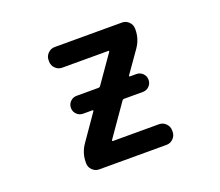

<svg xmlns="http://www.w3.org/2000/svg" viewBox="-121 -930 1242 1083"><g transform="rotate(-20 500.0 -388.0)"><path d="M323.2 -346.7Q300.8 -346.7 285.2 -362.3Q269.5 -377.9 269.5 -400.4Q269.5 -422.9 285.2 -438.5Q300.8 -454.1 323.2 -454.1H454.1Q461.9 -454.1 465.8 -460L581.1 -625Q582 -627 581.1 -628.9Q580.1 -630.9 577.1 -630.9H300.8Q277.3 -630.9 260.3 -647.9Q243.2 -665 243.2 -688.5V-697.3Q243.2 -720.7 260.3 -737.8Q277.3 -754.9 300.8 -754.9H705.1Q728.5 -754.9 745.6 -737.8Q762.7 -720.7 762.7 -697.3V-692.4Q762.7 -634.8 729.5 -587.9L639.6 -460Q638.7 -458 639.6 -456.1Q640.6 -454.1 643.6 -454.1H681.6Q704.1 -454.1 719.7 -438.5Q735.4 -422.9 735.4 -400.4Q735.4 -377.9 719.7 -362.3Q704.1 -346.7 681.6 -346.7H569.3Q561.5 -346.7 557.6 -340.8L424.8 -150.4Q423.8 -148.4 424.8 -146.5Q425.8 -144.5 428.7 -144.5H705.1Q728.5 -144.5 745.6 -127.4Q762.7 -110.4 762.7 -86.9V-78.1Q762.7 -54.7 745.6 -37.6Q728.5 -20.5 705.1 -20.5H300.8Q277.3 -20.5 260.3 -37.6Q243.2 -54.7 243.2 -78.1V-83Q243.2 -140.6 276.4 -187.5L382.8 -340.8Q383.8 -342.8 382.8 -344.7Q381.8 -346.7 379.9 -346.7Z"/></g></svg>

Font: Gen Jyuu Gothic Monospace Bold
Style: Bold
Weight: 700
Designer: [Source Han Sans]
Ryoko NISHIZUKA  (kana & ideographs); Paul D. Hunt (Latin, Greek & Cyrillic); Wenlong ZHANG  (bopomofo
Version: Version 1.002.20150607